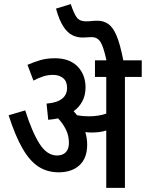

<svg xmlns="http://www.w3.org/2000/svg" viewBox="-20 -916 711 936"><path d="M405 -211Q405 -145 367.5 -110.5Q330 -76 266 -76Q211 -76 168.5 -103Q126 -130 90.5 -191Q55 -252 22 -354L103 -378Q136 -273 172.5 -215.5Q209 -158 258 -158Q285 -158 300.5 -173.5Q316 -189 316 -220Q316 -255 301 -285Q286 -315 263 -339Q240 -334 215 -332L207 -411Q307 -419 307 -488Q307 -519 288 -535Q269 -551 238 -551Q214 -551 190.5 -543.5Q167 -536 143 -523L114 -600Q144 -613 175.5 -622.5Q207 -632 248 -632Q319 -632 358 -592Q397 -552 397 -490Q397 -452 381.5 -422.5Q366 -393 339 -374Q348 -364 356 -354Q383 -349 413 -349Q460 -349 498 -362V-541H443V-622H499Q485 -687 470 -711Q455 -735 427 -735Q417 -735 405 -734Q393 -733 382 -733Q356 -733 332.5 -744.5Q309 -756 289 -786.5Q269 -817 253 -874L325 -896Q341 -848 355 -830Q369 -812 399 -812Q413 -812 426 -813.5Q439 -815 455 -815Q485 -815 508 -799Q531 -783 548.5 -741.5Q566 -700 581 -622H671V-541H589V0H498V-280Q480 -274 462 -272Q444 -270 424 -270Q412 -270 396 -272Q400 -258 402.5 -243Q405 -228 405 -211Z"/></svg>

Font: Noto Sans Condensed Medium
Style: Italic
Weight: 500
Width: 3
Italic angle: -12°
Designer: Monotype Design Team
Foundry: Monotype Imaging Inc.
Version: Version 2.013; ttfautohint (v1.8.4.7-5d5b)